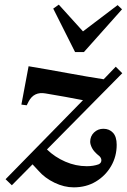

<svg xmlns="http://www.w3.org/2000/svg" viewBox="-20 -780 546 826"><path d="M31 17 4 -9 337 -349Q300 -356 260 -363.5Q220 -371 176 -378Q126 -387 103 -343L95 -327L72 -330L103 -495Q187 -481 271 -465.5Q355 -450 426 -439L478 -493L506 -465L182 -137Q216 -104 261 -84.5Q306 -65 353 -65Q382 -65 404 -73Q415 -78 416 -88.5Q417 -99 408 -108Q384 -127 376 -143Q368 -159 368 -170Q368 -194 384.5 -210Q401 -226 425 -226Q450 -226 466 -209Q482 -192 482 -157Q482 -107 458 -65.5Q434 -24 392.5 1Q351 26 297 26Q256 26 214.5 6Q173 -14 146 -45L120 -73ZM233 -760 337 -645 486 -758 505 -740 341 -556H303L209 -743Z"/></svg>

Font: DeepMind Serif Text
Style: Italic
Weight: 400
Italic angle: -12°
Designer: Frank Grießhammer / Modifications: Colophon Foundry
Foundry: Colophon Foundry
Version: Version 5.003; ttfautohint (v1.8.2)